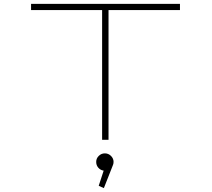

<svg xmlns="http://www.w3.org/2000/svg" viewBox="-20 -720 1090 989"><path d="M907 -700V-668H539V0H506V-668H140V-700ZM565 114Q565 124.5 560.5 133.5L515 249L488.5 237L514 159Q497.5 156.5 486.5 144Q475.5 131.5 475.5 114Q475.5 96 488.8 83Q502 70 520 70Q538.5 70 551.8 83.2Q565 96.5 565 114Z"/></svg>

Font: League Mono Extended Thin
Style: Regular
Weight: 100
Width: 9
Designer: Tyler Finck
Foundry: The League of Moveable Type / Tyler Finck
Version: Version 2.210